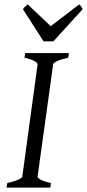

<svg xmlns="http://www.w3.org/2000/svg" viewBox="-20 -858 398 878"><path d="M292 -594.2Q261.2 -587.4 242.7 -579.1Q224.1 -570.8 223.1 -564L151.9 -50.8Q150.9 -44.9 166 -36.4Q181.2 -27.8 212.9 -21L210 0H9.8L13.2 -21Q43.9 -27.8 62.3 -35.9Q80.6 -43.9 82 -50.8L151.9 -564Q152.8 -569.8 137.7 -578.6Q122.6 -587.4 91.8 -594.2L95.2 -615.2H294.9ZM224.1 -668.9H179.2L85 -815.9Q91.8 -825.2 95.7 -828.6Q99.6 -832 106.9 -837.9L211.9 -738.3L342.3 -837.9Q348.1 -832.5 350.8 -828.9Q353.5 -825.2 357.9 -815.9Z"/></svg>

Font: Gentium Plus Viet
Style: Italic
Weight: 400
Italic angle: -8°
Designer: J. Victor Gaultney, Annie Olsen, Iska Routamaa, Becca Hirsbrunner
Foundry: SIL International
Version: Version 5.000